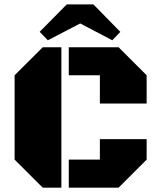

<svg xmlns="http://www.w3.org/2000/svg" viewBox="-20 -866 743 886"><path d="M263.2 0H177.2L47.4 -129.4V-518.6L177.2 -647.9H263.2ZM297.4 -518.6V-647.9H527.3L656.7 -518.6V-388.2H440.9V-518.6ZM297.4 0V-129.4H440.9V-224.1H656.7V-129.4L527.3 0ZM288.1 -845.7H411.1L535.2 -718.8L498 -680.2L350.1 -757.8L200.7 -680.2L163.1 -719.2Z"/></svg>

Font: Black Ops One [rus by aLiNcE]
Style: Regular
Weight: 400
Designer: James Grieshaber
Foundry: James Grieshaber
Version: Version 1.002;May 25, 2024;FontCreator 13.0.0.2680 64-bit